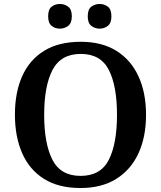

<svg xmlns="http://www.w3.org/2000/svg" viewBox="-20 -935 810 965"><path d="M385 10Q274 10 201 -36Q128 -82 91.5 -165Q55 -248 55 -359Q55 -470 91.5 -552Q128 -634 201.5 -679.5Q275 -725 386 -725Q492 -725 565 -679.5Q638 -634 676 -551.5Q714 -469 714 -358Q714 -247 676 -164.5Q638 -82 564.5 -36Q491 10 385 10ZM385 -51Q486 -51 527 -132Q568 -213 568 -358Q568 -503 527 -583.5Q486 -664 386 -664Q286 -664 244 -583.5Q202 -503 202 -358Q202 -213 243.5 -132Q285 -51 385 -51ZM481 -791Q457 -791 439 -805Q421 -819 421 -853Q421 -888 439 -901.5Q457 -915 481 -915Q504 -915 522 -901.5Q540 -888 540 -853Q540 -819 522 -805Q504 -791 481 -791ZM281 -791Q257 -791 239.5 -805Q222 -819 222 -853Q222 -888 239.5 -901.5Q257 -915 281 -915Q304 -915 322.5 -901.5Q341 -888 341 -853Q341 -819 322.5 -805Q304 -791 281 -791Z"/></svg>

Font: Noto Serif Myanmar SemiBold
Style: Regular
Weight: 600
Designer: Ben Mitchell and the Monotype Design Team
Foundry: Monotype Imaging Inc.
Version: Version 2.106; ttfautohint (v1.8.4.7-5d5b)